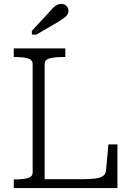

<svg xmlns="http://www.w3.org/2000/svg" viewBox="-20 -956 674 976"><path d="M312 -710H50V-666H61Q98 -666 122 -659Q146 -652 146 -630V-80Q146 -58 122 -51Q98 -44 61 -44H50V0H577V-222H531L519 -89Q517 -71 504 -61.5Q491 -52 464 -48.5Q437 -45 394 -45H207V-630Q207 -652 232 -659Q257 -666 297 -666H312ZM226 -890 142 -799V-780H165L276 -845Q292 -855 303.5 -863Q315 -871 321.5 -880.5Q328 -890 328 -901Q328 -915 318 -925.5Q308 -936 292 -936Q279 -936 268 -930Q257 -924 247.5 -913.5Q238 -903 226 -890Z"/></svg>

Font: Roboto Serif 20pt ExtraLight
Style: Regular
Weight: 250
Version: Version 1.008